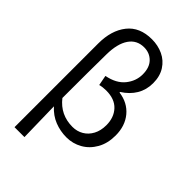

<svg xmlns="http://www.w3.org/2000/svg" viewBox="-293 -912 1215 1215"><g transform="rotate(45 314.5 -304.5)"><path d="M311.4 -809Q365.6 -809 411.5 -787.6Q457.4 -766.2 485.3 -722.8Q513.2 -679.4 513.2 -617.6Q513.2 -557.8 484.9 -510.6Q456.6 -463.4 404.2 -430.4V-425.4Q485 -414.6 532.2 -357.9Q579.4 -301.2 579.4 -215.4Q579.4 -145 550 -93.3Q520.6 -41.6 472.1 -14.2Q423.6 13.2 367.2 13.2Q312 13.2 261.8 -6.6Q211.6 -26.4 172.4 -70Q175.4 37.2 178.2 199.6H89.4V-549.8Q89.4 -666.4 145.8 -737.7Q202.2 -809 311.4 -809ZM491.8 -220.2Q491.8 -289 451.8 -332Q411.8 -375 336 -375Q305 -375 279.8 -368L266.8 -436.4Q348.2 -452.4 387.7 -501.5Q427.2 -550.6 427.2 -610.2Q427.2 -672.2 394.4 -705.1Q361.6 -738 312.2 -738Q247.6 -738 211.9 -686.1Q176.2 -634.2 175 -537.4Q173 -395.8 173 -145.2Q239.2 -60.8 347.2 -60.8Q387.6 -60.8 420.4 -80Q453.2 -99.2 472.5 -135.3Q491.8 -171.4 491.8 -220.2Z"/></g></svg>

Font: 寒蝉端黑体 Light
Style: Regular
Weight: 300
Designer: ChillDuanSans {Warren2060}; 
Source Han Sans {Ryoko NISHIZUKA 西塚涼子 (kana, bopomofo & ideographs); Paul D. Hunt (Latin, G
Foundry: ChillType&Adobe
Version: Version 1.300;Glyphs 3.3 (3306)